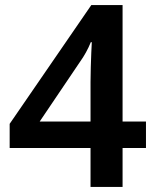

<svg xmlns="http://www.w3.org/2000/svg" viewBox="-20 -735 612 755"><path d="M554 -153H462V0H336V-153H18V-248L339 -715H462V-257H554ZM336 -413Q336 -440 337 -471Q338 -502 339 -528.5Q340 -555 341 -569H337Q329 -549 318 -529Q307 -509 294 -491L136 -257H336Z"/></svg>

Font: Noto Sans Javanese SemiBold
Style: Regular
Weight: 600
Version: Version 2.004